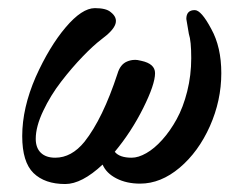

<svg xmlns="http://www.w3.org/2000/svg" viewBox="-20 -445 598 477"><path d="M142.1 12.2Q91.3 12.2 63.2 -15.1Q35.2 -42.5 35.2 -106.9Q35.2 -176.8 68.8 -253.9Q102.5 -329.1 143.1 -377Q183.6 -424.8 215.8 -424.8Q243.7 -424.8 254.9 -415Q272 -401.9 266.8 -385.5Q261.7 -369.1 231.9 -347.2Q211.9 -332 185.3 -304.4Q158.7 -276.9 132.1 -242.4Q105.5 -208 87.2 -169.2Q68.8 -130.4 68.8 -100.1Q68.8 -77.6 81.5 -65.4Q94.2 -53.2 117.2 -53.2Q157.7 -53.2 189.9 -92.8Q235.4 -150.4 272 -262.2Q278.8 -285.2 295.7 -292.2Q312.5 -299.3 331.1 -293.9Q365.2 -286.6 365.2 -263.2Q365.2 -235.4 335.7 -176.3Q306.2 -117.2 265.1 -67.9Q276.9 -53.2 307.1 -53.2Q323.7 -53.2 343.5 -64.5Q363.3 -75.7 383.1 -97.7Q402.8 -119.6 418.9 -148.9Q435.1 -178.2 445.1 -218Q455.1 -257.8 455.1 -300.8Q455.1 -343.3 449.2 -360.8L442.9 -397.9Q442.9 -419.9 463.9 -419.9Q480 -419.9 504.9 -373Q529.8 -328.1 529.8 -263.2Q529.8 -195.3 501.5 -131.6Q473.1 -67.9 426.3 -28.3Q379.4 11.2 328.1 11.2Q294.4 11.2 269.3 -1.7Q244.1 -14.6 234.9 -36.1Q183.1 12.2 142.1 12.2Z"/></svg>

Font: Junicode SmCond
Style: Italic
Weight: 400
Width: 4
Italic angle: -11°
Designer: Peter S. Baker
Version: Version 2.206